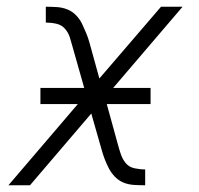

<svg xmlns="http://www.w3.org/2000/svg" viewBox="-20 -550 590 570"><path d="M5 0 211 -241H100V-289H230L196 -409Q192 -424 187.5 -438.5Q183 -453 173 -464.5Q163 -476 147.5 -479.5Q132 -483 116 -483V-530Q132 -530 148.5 -529Q165 -528 180 -522Q195 -516 206 -504.5Q217 -493 223.5 -479.5Q230 -466 236 -451.5Q242 -437 246 -422L275 -317L458 -530H522L316 -289H427V-241H297L330 -121Q334 -106 339 -91.5Q344 -77 353.5 -65.5Q363 -54 379 -50.5Q395 -47 411 -47V0Q395 0 378 -1Q361 -2 346.5 -8Q332 -14 321 -25.5Q310 -37 303 -50.5Q296 -64 290.5 -78.5Q285 -93 281 -108L251 -213L69 0Z"/></svg>

Font: Lode Dark Term
Style: Italic
Weight: 400
Italic angle: -11°
Monospace: yes
Designer: Belleve Invis
Foundry: Belleve Invis
Version: Version 29.2.0